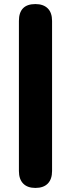

<svg xmlns="http://www.w3.org/2000/svg" viewBox="-20 -734 348 944"><path d="M154 190Q115 190 94 168.5Q73 147 73 107V-631Q73 -714 154 -714Q193 -714 214.5 -693Q236 -672 236 -631V107Q236 147 215 168.5Q194 190 154 190Z"/></svg>

Font: Chiron GoRound TC EB
Style: Regular
Weight: 700
Designer: Ryoko NISHIZUKA 西塚涼子 (kana, bopomofo & ideographs); Paul D. Hunt (Latin, Greek & Cyrillic); Sandoll Communications 산돌커뮤니
Foundry: Adobe
Version: Version 1.000;hotconv 1.1.1;makeotfexe 2.6.0